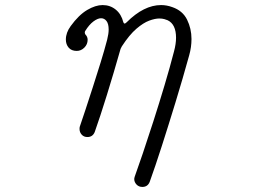

<svg xmlns="http://www.w3.org/2000/svg" viewBox="-20 -527 1040 758"><path d="M542 211Q528 211 519 201.5Q510 192 510 180Q510 176 512 170Q524 137 543.5 79.5Q563 22 585.5 -48Q608 -118 629.5 -190Q651 -262 667 -324Q671 -339 673 -352.5Q675 -366 675 -378Q675 -431 642 -447Q638 -449 629 -451.5Q620 -454 609 -454Q592 -454 569 -445.5Q546 -437 518.5 -413.5Q491 -390 461 -344L456 -334Q429 -239 402 -152Q375 -65 354 -6Q346 14 325 14Q311 14 302.5 4.5Q294 -5 294 -18Q294 -24 295 -27Q304 -53 317.5 -94Q331 -135 346.5 -183Q362 -231 377 -279.5Q392 -328 403 -370Q409 -394 409 -410Q409 -433 400.5 -444Q392 -455 379 -455Q366 -455 349 -442.5Q332 -430 316 -404Q313 -398 317 -391Q326 -382 326 -370Q326 -352 313 -339Q300 -326 283 -326Q262 -326 251 -339Q240 -352 240 -371Q240 -398 259 -424Q291 -468 324 -487.5Q357 -507 385 -507Q415 -507 437 -489Q459 -471 467 -439Q469 -434 472 -434Q475 -434 480 -439Q548 -507 616 -507Q638 -507 660 -499Q701 -485 718.5 -449.5Q736 -414 736 -373Q736 -341 727 -309Q701 -215 673 -123.5Q645 -32 619 49Q593 130 571 191Q563 211 542 211Z"/></svg>

Font: Kiwi Maru Light
Style: Regular
Weight: 300
Designer: Hiroki-Chan
Version: Version 1.100